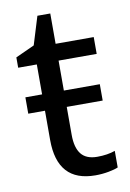

<svg xmlns="http://www.w3.org/2000/svg" viewBox="-79 -708 518 768"><g transform="rotate(-10 180.5 -324.5)"><path d="M266.1 -62Q307.6 -62 338.9 -73.2V-5.9Q326.2 0 300 4.9Q273.9 9.8 246.1 9.8Q91.8 9.8 91.8 -161.1V-279.8H23.9V-346.2H91.8V-467.8H16.1V-509.8L92.8 -544.9L127.9 -659.2H180.2V-536.1H335V-467.8H180.2V-346.2H326.2V-279.8H180.2V-166Q180.2 -114.3 200.9 -88.1Q221.7 -62 266.1 -62Z"/></g></svg>

Font: NotoPenekeko
Style: Regular
Weight: 400
Designer: Monotype Design team
Foundry: Monotype Imaging Inc.
Version: Version 1.04